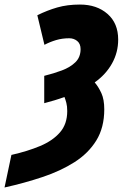

<svg xmlns="http://www.w3.org/2000/svg" viewBox="-97 -583 540 843"><path d="M-77.1 240.2 -46.9 97.2Q24.4 81.1 79.6 57.9Q134.8 34.7 166.5 -2Q198.2 -38.6 198.2 -95.2Q198.2 -116.7 194.3 -131.3Q190.4 -146 186 -157.2Q165 -149.4 143.1 -142.8Q121.1 -136.2 97.2 -129.9V-250Q138.7 -260.3 175 -273.9Q211.4 -287.6 234.1 -309.8Q256.8 -332 256.8 -367.2Q256.8 -391.1 241.9 -403.1Q227.1 -415 207 -415Q176.3 -415 149.2 -407Q122.1 -398.9 98.1 -386.2L66.9 -516.1Q110.4 -537.6 154.5 -550.3Q198.7 -563 253.9 -563Q328.1 -563 375 -522Q421.9 -481 421.9 -409.2Q421.9 -353 395 -304.7Q368.2 -256.3 318.8 -221.2Q335.4 -201.7 348.1 -174.1Q360.8 -146.5 360.8 -103Q360.8 -22.9 325.9 33.7Q291 90.3 229.7 129.2Q168.5 168 89.6 194.3Q10.7 220.7 -77.1 240.2Z"/></svg>

Font: Open Sans Condensed ExtraBold
Style: Italic
Weight: 800
Width: 3
Italic angle: -12°
Designer: Monotype Design Team
Foundry: Monotype Imaging Inc.
Version: Version 3.003; ttfautohint (v1.8.4)